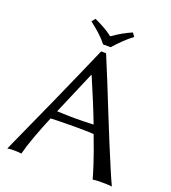

<svg xmlns="http://www.w3.org/2000/svg" viewBox="-153 -975 974 1091"><g transform="rotate(20 333.5 -429.0)"><path d="M189.9 -241.7Q161.1 -172.9 137.7 -109.1Q114.3 -45.4 102.1 2.9Q92.3 1 77.4 0.5Q62.5 0 53.7 0Q45.4 0 35.9 0.5Q26.4 1 17.1 2.9Q97.2 -172.9 175 -347.2Q252.9 -521.5 329.6 -697.8H359.4Q389.2 -627.4 422.1 -545.9Q455.1 -464.4 488.3 -381.1Q521.5 -297.9 552.7 -222.7Q584 -147.5 609.1 -87.9Q634.3 -28.3 649.4 2.9Q636.2 1 618.2 0.5Q600.1 0 586.4 0Q572.3 0 559.6 0.5Q546.9 1 533.2 2.9Q528.8 -15.1 509.3 -76.4Q489.7 -137.7 450.2 -241.7Q431.6 -243.7 394.3 -244.1Q356.9 -244.6 326.7 -244.6Q308.6 -244.6 281.7 -244.1Q254.9 -243.7 229.2 -243.2Q203.6 -242.7 189.9 -241.7ZM431.6 -292.5Q410.6 -347.7 383.8 -412.8Q356.9 -478 324.7 -553.2H322.3L210.9 -292.5Q222.7 -292.5 242.7 -291.5Q262.7 -290.5 284.7 -290Q306.6 -289.6 321.3 -289.6Q345.7 -289.6 375.2 -290.5Q404.8 -291.5 431.6 -292.5ZM326.7 -738.8Q303.2 -768.6 275.6 -793Q248 -817.4 219.2 -839.4L236.3 -860.8Q267.1 -846.7 294.7 -831.5Q322.3 -816.4 348.6 -795.9Q378.4 -817.4 405.5 -832.5Q432.6 -847.7 462.4 -860.8L478 -839.4Q448.2 -816.4 422.4 -791.5Q396.5 -766.6 372.1 -738.8Z"/></g></svg>

Font: Kurinto Seri
Style: Regular
Weight: 400
Designer: Kurinto was developed by Clint Goss from a range of fonts that are compatible with the SIL Open Font License Version 1.1
Foundry: Clinton F. Goss
Version: Version 2.196; July 25, 2020